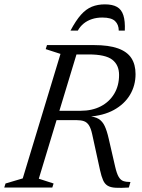

<svg xmlns="http://www.w3.org/2000/svg" viewBox="-37 -882 668 903"><path d="M342.5 -361Q396.5 -361 437 -382Q477.5 -403 500.2 -441Q523 -479 523 -529.5Q523 -576.5 491 -601.2Q459 -626 380 -626H256.5L272.5 -670H404.5Q474.5 -670 517.8 -654.5Q561 -639 580.8 -608.8Q600.5 -578.5 600.5 -533.5Q600.5 -480 574.5 -436.2Q548.5 -392.5 498.8 -365Q449 -337.5 376.5 -333V-335.5Q408.5 -334 426.8 -322.8Q445 -311.5 455.5 -289Q466 -266.5 474 -231L504.5 -98.5Q512 -66 521 -50.5Q530 -35 543.2 -30.5Q556.5 -26 576.5 -26L569 0Q530 2.5 506.2 1Q482.5 -0.5 469 -8.8Q455.5 -17 447.8 -34.5Q440 -52 433.5 -81.5L396.5 -251Q390.5 -278.5 381.2 -292.8Q372 -307 358 -312Q344 -317 323 -317H164L177 -361ZM145.5 -41.5 215 -19 209 0H-17L-11 -19L70 -43L247.5 -628.5L178 -651L184 -670H336ZM444 -799.5Q417.5 -799.5 395.5 -792.2Q373.5 -785 356.8 -771.5Q340 -758 329 -738H294.5Q320 -786 344 -812.8Q368 -839.5 395.2 -850.5Q422.5 -861.5 456.5 -861.5Q492 -861.5 513.2 -849.5Q534.5 -837.5 543.2 -810.2Q552 -783 550 -738H521.5Q521.5 -766 504.2 -782.8Q487 -799.5 444 -799.5Z"/></svg>

Font: Newsreader 18pt
Style: Italic
Weight: 400
Italic angle: -17°
Version: Version 1.003